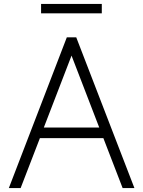

<svg xmlns="http://www.w3.org/2000/svg" viewBox="-20 -957 729 977"><path d="M25 0ZM506 -254H183L85 0H25L320 -767H368L664 0H604ZM485 -308 344 -674 203 -308ZM189 -937H498V-889H189Z"/></svg>

Font: Biryani ExtraLight
Style: Regular
Weight: 275
Designer: Dan Reynolds and Mathieu Reguer
Foundry: Dan Reynolds and Mathieu Reguer
Version: Version 1.004; ttfautohint (v1.1) -l 5 -r 5 -G 72 -x 0 -D la